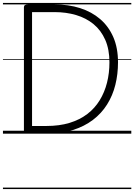

<svg xmlns="http://www.w3.org/2000/svg" viewBox="-20 -905 909 1300"><path d="M169 0Q142 0 142 -19V-856Q142 -866 149 -870.5Q156 -875 170 -875H350Q444 -875 522.5 -850Q601 -825 658.5 -775.5Q716 -726 747.5 -653Q779 -580 779 -483Q779 -403 761 -330.5Q743 -258 705 -197.5Q667 -137 609 -93Q551 -49 473 -24.5Q395 0 295 0ZM197 -52H294Q382 -52 451 -73Q520 -94 571 -133Q622 -172 655 -226Q688 -280 704.5 -345Q721 -410 721 -483Q721 -571 692.5 -635.5Q664 -700 613.5 -741.5Q563 -783 495.5 -803Q428 -823 350 -823H197ZM0 365H869V375H0ZM0 -20H869V0H0ZM0 -505H869V-500H0ZM0 -885H869V-875H0Z"/></svg>

Font: Playwrite AT Guides
Style: Regular
Weight: 400
Designer: Veronika Burian, José Scaglione
Foundry: TypeTogether
Version: Version 1.003